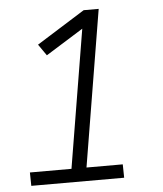

<svg xmlns="http://www.w3.org/2000/svg" viewBox="-53 -781 705 828"><g transform="rotate(-5 300.0 -367.5)"><path d="M49 0 48 -58H228L327 -656L165 -555L131 -604L340 -735H405L293 -58H450L451 0Z"/></g></svg>

Font: Iosevka Etoile Light
Style: Italic
Weight: 300
Italic angle: -9°
Designer: Belleve Invis
Foundry: Belleve Invis
Version: Version 22.1.2; ttfautohint (v1.8.4)